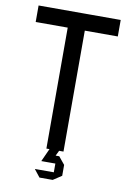

<svg xmlns="http://www.w3.org/2000/svg" viewBox="-94 -766 659 974"><g transform="rotate(10 235.5 -278.5)"><path d="M189 0V-623L262 -708H277V0ZM24 -623V-708H262L189 -623ZM277 -623V-708H447V-623ZM222 67 232 27H260L292 66V67ZM175 67V66L205 0H254V1L222 67ZM180 151 150 113V112H247V151ZM247 151V67H292V122L248 151Z"/></g></svg>

Font: Foldit
Style: Regular
Weight: 400
Version: Version 1.003